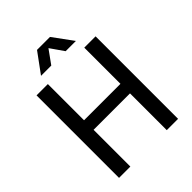

<svg xmlns="http://www.w3.org/2000/svg" viewBox="-247 -1021 1152 1152"><g transform="rotate(-45 329.0 -445.5)"><path d="M330 -850 390 -764H477L384 -891H274L181 -764H268ZM484 -700V-393H175V-700H79V0H175V-312H484V0H580V-700Z"/></g></svg>

Font: Arthouse Owned Medium
Style: Regular
Weight: 500
Designer: Jeremy Tribby
Foundry: Tribby Type
Version: Version 1.000;PS 001.000;hotconv 1.0.88;makeotf.lib2.5.64775